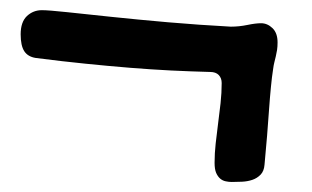

<svg xmlns="http://www.w3.org/2000/svg" viewBox="-20 -384 619 381"><path d="M522 -247.1Q519.5 -231.4 517.6 -211.2Q515.6 -190.9 513.9 -166.7Q512.2 -142.6 510 -114.7Q507.8 -86.9 504.9 -57.1Q503.9 -44.4 497.1 -37.4Q490.2 -30.3 480.7 -27.1Q471.2 -23.9 460.2 -23.4Q449.2 -22.9 439.9 -22.9Q434.1 -22.9 428 -24.2Q421.9 -25.4 417 -29.5Q412.1 -33.7 408.9 -41Q405.8 -48.3 405.8 -61Q405.8 -79.6 408 -99.4Q410.2 -119.1 412.8 -139.2Q415.5 -159.2 417.7 -179.4Q419.9 -199.7 419.9 -219.2Q419.9 -229 414.1 -235.1Q408.2 -241.2 397 -241.2Q358.9 -242.2 319.6 -244.1Q280.3 -246.1 238 -249.5Q195.8 -252.9 149.7 -257.6Q103.5 -262.2 50.8 -269Q35.2 -271.5 28.1 -282.5Q21 -293.5 21 -315.9Q21 -340.3 33.4 -352.1Q45.9 -363.8 63 -363.8Q76.2 -363.8 112.8 -359.9Q149.4 -356 200.7 -350.6Q252 -345.2 313.5 -339.8Q375 -334.5 438 -331.1Q454.6 -331.1 470.9 -334.5Q487.3 -337.9 498 -337.9Q510.7 -337.9 520.8 -328.1Q530.8 -318.4 530.8 -299.8Q530.8 -291.5 529.8 -284.9Q528.8 -278.3 527.3 -272.2Q525.9 -266.1 524.4 -260.3Q522.9 -254.4 522 -247.1Z"/></svg>

Font: Gochi Hand
Style: Regular
Weight: 400
Designer: Juan Pablo del Peral
Foundry: Juan Pablo del Peral
Version: Version 1.001